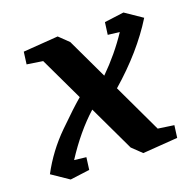

<svg xmlns="http://www.w3.org/2000/svg" viewBox="-105 -646 770 762"><g transform="rotate(-20 280.0 -265.5)"><path d="M562 -492.7Q489.3 -375 364.7 -266.6L461.9 -61L528.8 -51.3L522 0L375 10.7L335.4 -27.3L243.7 -220.7Q171.4 -155.8 107.4 -57.1L157.2 -51.3L150.4 0L68.4 10.7L-2 -37.1Q42 -120.1 109.9 -187Q177.7 -253.9 213.9 -284.2L126.5 -468.3L60.1 -478.5L66.9 -529.8L213.9 -540.5L253.4 -502.4L334.5 -331.1Q401.9 -397.5 451.7 -472.7L402.8 -478.5L409.7 -529.8L491.7 -540.5Z"/></g></svg>

Font: NoticiaText-BoldItalic
Style: Bold Italic
Weight: 700
Italic angle: -8°
Designer: JM Sole
Foundry: JM Sole
Version: Version 1.003